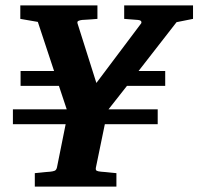

<svg xmlns="http://www.w3.org/2000/svg" viewBox="-20 -691 735 711"><path d="M633.8 -608.9 493.2 -428.2H591.8V-373H450.2L381.8 -286.1H564V-231H368.2L335 -69.8Q333.5 -61 338.4 -58.6Q343.3 -56.2 354 -55.2Q362.8 -54.7 372.1 -53.7Q380.4 -52.7 390.4 -51.8Q400.4 -50.8 411.1 -49.8V0H108.9V-49.8Q119.1 -50.8 129.2 -51.8Q139.2 -52.7 147.5 -53.7Q156.7 -54.7 166 -55.2Q175.8 -56.2 182.1 -58.6Q188.5 -61 190.9 -70.8L223.1 -231H27.8V-286.1H227.1L198.2 -373H56.2V-428.2H180.2L120.1 -609.9L55.2 -621.1V-670.9H340.8V-621.1Q329.6 -620.1 319.3 -619.4Q309.1 -618.7 301.3 -618.2Q292.5 -617.2 284.2 -617.2Q275.9 -616.2 270 -613.5Q264.2 -610.8 268.1 -601.1L336.9 -383.8L501 -602.1Q504.9 -606 503.2 -611.1Q501.5 -616.2 490.2 -617.2L439.9 -621.1V-670.9H694.8V-621.1Z"/></svg>

Font: Charis SIL Eur
Style: Bold Italic
Weight: 700
Italic angle: -11°
Foundry: SIL International
Version: Version 5.000